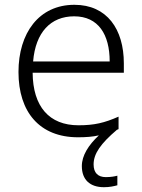

<svg xmlns="http://www.w3.org/2000/svg" viewBox="-20 -562 592 800"><path d="M370 123C370 78 400 36 467 -21C470 -22 472 -23 474 -24V-76C415 -50 373 -40 307 -40C185 -40 117 -118 116 -259H496V-298C496 -440 426 -542 290 -542C142 -542 57 -424 57 -262C57 -95 145 10 305 10C337 10 366 8 392 2C349 42 321 86 321 130C321 187 355 218 413 218C437 218 454 214 469 210V170C458 173 442 176 421 176C388 176 370 158 370 123ZM289 -494C390 -494 437 -418 437 -306H118C128 -427 191 -494 289 -494Z"/></svg>

Font: Noto Sans Ethiopic Light
Style: Regular
Weight: 300
Designer: Monotype Design Team
Foundry: Monotype Imaging Inc.
Version: Version 2.102